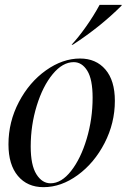

<svg xmlns="http://www.w3.org/2000/svg" viewBox="-20 -762 523 794"><path d="M160 12Q93 12 54 -34.5Q15 -81 15 -165Q15 -258 58 -340Q101 -422 170 -471Q239 -520 311 -520Q377 -520 416 -474.5Q455 -429 455 -345Q455 -253 412.5 -170.5Q370 -88 301.5 -38Q233 12 160 12ZM189 -4Q234 -4 274 -55Q314 -106 338.5 -188Q363 -270 363 -358Q363 -434 341 -469.5Q319 -505 285 -505Q239 -505 198 -455.5Q157 -406 132 -325Q107 -244 107 -156Q107 -79 130.5 -41.5Q154 -4 189 -4ZM392 -742H483V-739Q395 -651 281 -577H276Q304 -607 335.5 -651.5Q367 -696 392 -742Z"/></svg>

Font: Nyght Serif Italic
Style: Regular
Weight: 400
Italic angle: -16°
Designer: Maksym Kobuzan
Version: Version 0.410